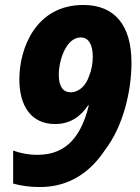

<svg xmlns="http://www.w3.org/2000/svg" viewBox="-20 -744 563 774"><path d="M141 10C265 10 348 -56 403 -139C477 -235 510 -377 510 -492C510 -641 443 -724 316 -724C126 -724 58 -552 58 -424C58 -319 104 -244 202 -244C265 -244 306 -276 335 -319H338C309 -201 252 -121 135 -120C97 -119 60 -127 33 -137V-4C61 4 98 10 141 10ZM265 -372C234 -372 217 -396 217 -442C217 -504 248 -593 305 -593C338 -593 354 -563 354 -516C354 -489 349 -460 339 -437C328 -403 301 -372 265 -372Z"/></svg>

Font: Noto Sans SemiCondensed ExtraBold
Style: Italic
Weight: 800
Width: 4
Italic angle: -12°
Designer: Monotype Design Team
Foundry: Monotype Imaging Inc.
Version: Version 2.013